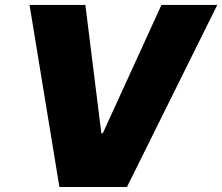

<svg xmlns="http://www.w3.org/2000/svg" viewBox="-20 -747 888 767"><path d="M321 -727.3 384.9 -214.5H390.6L625 -727.3H848L487.2 0H217.3L98 -727.3Z"/></svg>

Font: Inter UI Black
Style: Italic
Weight: 900
Italic angle: -9.39999°
Designer: Rasmus Andersson
Foundry: rsms
Version: 3.2;8d6f07862